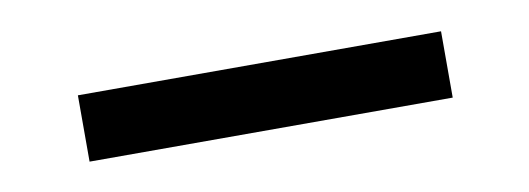

<svg xmlns="http://www.w3.org/2000/svg" viewBox="-26 -398 576 209"><g transform="rotate(-10 262.5 -293.5)"><path d="M463.4 -329.6V-256.3H62V-329.6Z"/></g></svg>

Font: Anka/Coder Condensed
Style: Regular
Weight: 400
Width: 4
Monospace: yes
Version: Version 1.100